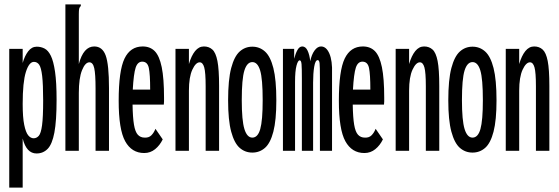

<svg xmlns="http://www.w3.org/2000/svg" viewBox="-20 -685 2540 872"><path d="M22 167V-463H83V-399Q92 -431 108 -452Q124 -473 147 -473Q166 -473 182.5 -464.5Q199 -456 211 -431.5Q223 -407 230 -359Q237 -311 237 -232Q237 -136 227 -83Q217 -30 196.5 -9Q176 12 146 12Q100 12 83 -56V167ZM133 -57Q146 -57 156 -68Q166 -79 171 -116Q176 -153 176 -229Q176 -302 171.5 -340Q167 -378 158 -391Q149 -404 134 -404Q112 -404 97.5 -358Q83 -312 83 -213Q83 -152 90 -118Q97 -84 108 -70.5Q119 -57 133 -57Z M277 -665H347V-658Q341 -652 339.5 -645Q338 -638 338 -621V-394Q359 -474 408 -474Q445 -474 460 -433Q475 -392 475 -285V0H414V-283Q414 -349 408 -375.5Q402 -402 386 -402Q367 -402 352.5 -366Q338 -330 338 -263V0H277Z M635 10Q578 10 548.5 -43.5Q519 -97 519 -227Q519 -364 545.5 -419Q572 -474 628 -474Q662 -474 683 -452.5Q704 -431 714.5 -380Q725 -329 725 -241Q725 -231 725 -224.5Q725 -218 724 -210H582Q583 -151 588.5 -118.5Q594 -86 606 -73Q618 -60 637 -60Q656 -59 667.5 -70.5Q679 -82 686 -100L719 -52Q706 -25 684.5 -7.5Q663 10 635 10ZM583 -278H662Q662 -347 656 -376Q650 -405 626 -405Q605 -405 596 -377.5Q587 -350 583 -278Z M777 0V-463H838V-394Q849 -432 866 -453Q883 -474 906 -474Q929 -474 944.5 -460Q960 -446 967.5 -408Q975 -370 975 -295V0H914V-293Q914 -356 907.5 -379Q901 -402 887 -402Q869 -402 853.5 -368.5Q838 -335 838 -273V0Z M1126 8Q1093 8 1068.5 -13.5Q1044 -35 1030 -87Q1016 -139 1016 -229Q1016 -323 1030 -376Q1044 -429 1068.5 -451Q1093 -473 1126 -473Q1159 -473 1183.5 -451Q1208 -429 1221.5 -376Q1235 -323 1235 -229Q1235 -139 1221.5 -87Q1208 -35 1183.5 -13.5Q1159 8 1126 8ZM1126 -60Q1151 -60 1162 -99Q1173 -138 1173 -230Q1173 -327 1161.5 -365Q1150 -403 1126 -403Q1102 -403 1090 -365Q1078 -327 1078 -230Q1078 -138 1090 -99Q1102 -60 1126 -60Z M1265 0V-463H1316V-418Q1322 -442 1331 -458Q1340 -474 1353 -474Q1368 -474 1377 -455Q1386 -436 1389 -407Q1395 -437 1408.5 -455.5Q1422 -474 1438 -474Q1462 -474 1476 -441.5Q1490 -409 1488 -351V0H1433V-332Q1433 -383 1431.5 -397.5Q1430 -412 1423 -412Q1412 -412 1407 -382Q1402 -352 1402 -310V0H1351V-326Q1351 -376 1349.5 -393.5Q1348 -411 1341 -411Q1333 -411 1326.5 -386.5Q1320 -362 1320 -313V0Z M1635 10Q1578 10 1548.5 -43.5Q1519 -97 1519 -227Q1519 -364 1545.5 -419Q1572 -474 1628 -474Q1662 -474 1683 -452.5Q1704 -431 1714.5 -380Q1725 -329 1725 -241Q1725 -231 1725 -224.5Q1725 -218 1724 -210H1582Q1583 -151 1588.5 -118.5Q1594 -86 1606 -73Q1618 -60 1637 -60Q1656 -59 1667.5 -70.5Q1679 -82 1686 -100L1719 -52Q1706 -25 1684.5 -7.5Q1663 10 1635 10ZM1583 -278H1662Q1662 -347 1656 -376Q1650 -405 1626 -405Q1605 -405 1596 -377.5Q1587 -350 1583 -278Z M1777 0V-463H1838V-394Q1849 -432 1866 -453Q1883 -474 1906 -474Q1929 -474 1944.5 -460Q1960 -446 1967.5 -408Q1975 -370 1975 -295V0H1914V-293Q1914 -356 1907.5 -379Q1901 -402 1887 -402Q1869 -402 1853.5 -368.5Q1838 -335 1838 -273V0Z M2126 8Q2093 8 2068.5 -13.5Q2044 -35 2030 -87Q2016 -139 2016 -229Q2016 -323 2030 -376Q2044 -429 2068.5 -451Q2093 -473 2126 -473Q2159 -473 2183.5 -451Q2208 -429 2221.5 -376Q2235 -323 2235 -229Q2235 -139 2221.5 -87Q2208 -35 2183.5 -13.5Q2159 8 2126 8ZM2126 -60Q2151 -60 2162 -99Q2173 -138 2173 -230Q2173 -327 2161.5 -365Q2150 -403 2126 -403Q2102 -403 2090 -365Q2078 -327 2078 -230Q2078 -138 2090 -99Q2102 -60 2126 -60Z M2277 0V-463H2338V-394Q2349 -432 2366 -453Q2383 -474 2406 -474Q2429 -474 2444.5 -460Q2460 -446 2467.5 -408Q2475 -370 2475 -295V0H2414V-293Q2414 -356 2407.5 -379Q2401 -402 2387 -402Q2369 -402 2353.5 -368.5Q2338 -335 2338 -273V0Z"/></svg>

Font: Inconsolata UltraCondensed SemiBold
Style: Regular
Weight: 600
Width: 1
Monospace: yes
Designer: Raph Levien, Cyreal, Brenton Simpson
Foundry: Raph Levien, Cyreal, Google
Version: Version 3.001; ttfautohint (v1.8.2.53-6de2)